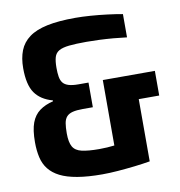

<svg xmlns="http://www.w3.org/2000/svg" viewBox="-79 -769 799 851"><g transform="rotate(-10 320.0 -344.0)"><path d="M313.6 8Q249.3 8 202.2 0Q155.2 -8 124.6 -23.5Q94.1 -39 76 -62Q57.9 -85 51 -115.8Q44 -146.6 44 -183.6Q44 -239 56.2 -271.5Q68.5 -304 93.4 -322.2Q118.3 -340.4 154.3 -349V-353Q100.9 -367.6 75.2 -404.5Q49.5 -441.4 49.5 -515.9Q49.5 -561.2 62.8 -595.2Q76.2 -629.2 106.7 -651.7Q137.2 -674.3 188.7 -685.2Q240.1 -696 315.3 -696Q346.5 -696 384 -693.3Q421.5 -690.6 459.4 -685.8Q497.3 -681.1 526.6 -675.7V-571Q498.6 -574.6 466.5 -577.4Q434.5 -580.1 403.8 -581.4Q373.1 -582.7 346.1 -582.7Q297.6 -582.7 267.6 -579.5Q237.7 -576.3 221.8 -567.2Q205.9 -558.1 200.5 -540Q195.1 -522 195.1 -491.9Q195.1 -469.2 197.9 -452Q200.8 -434.9 209.1 -424.4Q217.4 -413.9 234.2 -408.6Q251.1 -403.3 278.5 -403.3H323.6V-292.3H278.5Q250.1 -292.3 232.5 -287.8Q214.9 -283.3 205.3 -272.6Q195.8 -262 192.7 -243.7Q189.6 -225.5 189.6 -198.1Q189.6 -158 201.2 -137.9Q212.7 -117.8 241.6 -111.3Q270.5 -104.7 320 -104.7Q338.3 -104.7 355.1 -105.8Q372 -106.9 389.3 -108.9Q406.6 -111 424 -114L388 -59.2V-403.3H622.3V-292.3H530.2V-12.3Q499 -6.9 460.7 -2.4Q422.4 2 384.1 5Q345.7 8 313.6 8Z"/></g></svg>

Font: Saira Thin SemiCondensed
Style: Regular
Weight: 100
Width: 4
Version: Version 1.101